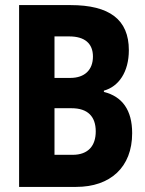

<svg xmlns="http://www.w3.org/2000/svg" viewBox="-20 -734 570 754"><path d="M55 0H279C413 0 499 -77 499 -211C499 -302 460 -355 388 -373V-378C446 -394 486 -451 486 -537C486 -657 410 -714 257 -714H55ZM194 -428V-591H252C313 -591 345 -563 345 -512C345 -460 313 -428 256 -428ZM194 -126V-309H261C325 -309 356 -276 356 -218C356 -162 327 -126 265 -126Z"/></svg>

Font: Noto Sans Mono Condensed ExtraBold
Style: Regular
Weight: 800
Width: 3
Designer: Monotype Design Team
Foundry: Monotype Imaging Inc.
Version: Version 2.014